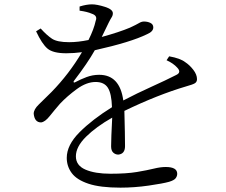

<svg xmlns="http://www.w3.org/2000/svg" viewBox="-20 -810 1040 883"><path d="M746 -533 758 -551Q809 -542 832 -524Q852 -511 869 -489Q886 -467 886 -446Q886 -433 876 -427Q866 -421 837 -413Q705 -374 552 -300Q555 -186 555 -138Q555 -102 524 -99Q511 -99 501 -108Q491 -117 491 -137Q491 -173 496 -269Q422 -227 375.5 -181Q329 -135 329 -91Q329 -49 373 -30Q417 -11 488 -11Q562 -11 609.5 -19Q657 -27 687.5 -34.5Q718 -42 742 -42Q795 -42 795 -11Q795 0 788 9.5Q781 19 758 26Q730 34 664 43.5Q598 53 534 53Q441 53 387 35Q333 17 310 -14Q287 -45 287 -84Q287 -143 346 -202Q405 -261 495 -317Q493 -380 476 -406.5Q459 -433 420 -433Q378 -433 333.5 -400.5Q289 -368 256 -333Q230 -303 208.5 -276Q187 -249 169 -247Q139 -247 135 -287Q135 -307 158.5 -329.5Q182 -352 217 -387Q298 -470 357 -570Q320 -565 285 -565Q224 -565 198.5 -586.5Q173 -608 146 -666L167 -679Q195 -648 219 -632Q243 -616 298 -616Q339 -616 387 -626Q412 -676 420 -714Q430 -738 402 -747Q382 -756 346 -761V-780Q378 -790 403 -790Q426 -790 462.5 -778.5Q499 -767 499 -749Q499 -739 493.5 -730.5Q488 -722 480 -706Q468 -680 448 -640Q528 -662 578 -683Q608 -697 619.5 -704Q631 -711 642 -711Q659 -711 672 -704.5Q685 -698 685 -684Q685 -665 657 -653Q582 -616 416 -579Q383 -520 320 -438Q317 -434 319 -431.5Q321 -429 326 -432Q350 -445 378 -455.5Q406 -466 436 -466Q531 -466 547 -348Q610 -381 676.5 -411Q743 -441 790 -465Q816 -477 795 -499Q777 -519 746 -533Z"/></svg>

Font: Han-Nom Khai
Style: Regular
Weight: 400
Version: Version 1.200;June 22, 2023;FontCreator 14.0.0.2814 64-bit